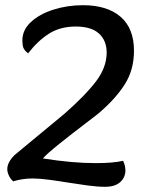

<svg xmlns="http://www.w3.org/2000/svg" viewBox="-20 -701 590 738"><path d="M390 -499Q390 -545 360.5 -572Q331 -599 271 -599Q212 -599 169 -572Q126 -545 88 -496Q74 -507 70 -517Q66 -527 66 -546Q66 -586 99 -616.5Q132 -647 185.5 -664Q239 -681 299 -681Q392 -681 443.5 -636.5Q495 -592 495 -506Q495 -433 460 -377.5Q425 -322 362 -268Q358 -264 308 -226Q259 -189 208.5 -148.5Q158 -108 145 -92Q258 -74 348 -74Q416 -74 453 -83Q462 -65 462 -46Q462 -19 442 -1Q422 17 384 17Q355 17 317.5 12Q280 7 243 1Q207 -5 169.5 -10Q132 -15 105 -15Q66 -15 31 -4Q21 -12 14.5 -25.5Q8 -39 8 -51Q8 -77 36 -105L228 -264Q310 -336 350 -389.5Q390 -443 390 -499Z"/></svg>

Font: Sansita Light Italic
Style: Regular
Weight: 300
Italic angle: -11°
Designer: Pablo Cosgaya
Foundry: Omnibus-Type
Version: Version 1.006